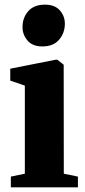

<svg xmlns="http://www.w3.org/2000/svg" viewBox="-20 -803 366 823"><path d="M26.5 0V-46L86.5 -58.5V-436L24 -457.5V-508.5L218 -547H226L253 -525.5L253.5 -58.5L314 -46V0ZM161 -604Q119.5 -604 98 -629.2Q76.5 -654.5 76.5 -686.5Q76.5 -727 101 -755Q125.5 -783 172.5 -783H173.5Q215 -783 236.5 -758.5Q258 -734 258 -701.5Q258 -662 233.5 -633Q209 -604 162 -604Z"/></svg>

Font: Merriweather 72pt Black
Style: Regular
Weight: 900
Version: Version 2.100